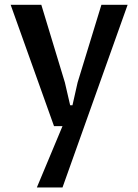

<svg xmlns="http://www.w3.org/2000/svg" viewBox="-20 -538 590 819"><path d="M25.4 -517.6H156.2L256.8 -186L279.3 -88.9H289.1L311 -186L412.6 -517.6H524.4L246.6 261.7H137.2L246.6 0H210.4Z"/></svg>

Font: Proza Libre
Style: Medium
Weight: 500
Designer: Jasper de Waard
Foundry: Jasper de Waard
Version: Version 1.000; ttfautohint (v1.4.1.8-43bc)